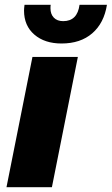

<svg xmlns="http://www.w3.org/2000/svg" viewBox="-20 -779 465 799"><path d="M115 -542H304L196 0H7ZM80 -735Q80 -743 82 -759H191Q190 -754 190 -745Q190 -720 204 -705.5Q218 -691 243 -691Q302 -691 311 -759H425Q413 -683 364 -640.5Q315 -598 236 -598Q166 -598 123 -635Q80 -672 80 -735Z"/></svg>

Font: Montserrat Alternates ExtraBold
Style: Italic
Weight: 800
Italic angle: -11.3°
Designer: Julieta Ulanovsky
Foundry: Julieta Ulanovsky
Version: Version 7.200